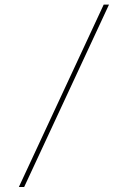

<svg xmlns="http://www.w3.org/2000/svg" viewBox="-20 -750 540 811"><path d="M440.4 -730.5 82 40H59.6L418 -730.5Z"/></svg>

Font: Mgen+ 1m thin
Style: Regular
Weight: 100
Designer: [Source Han Sans]
Ryoko NISHIZUKA  (kana & ideographs); Paul D. Hunt (Latin, Greek & Cyrillic); Wenlong ZHANG  (bopomofo
Version: Version 1.059.20150602